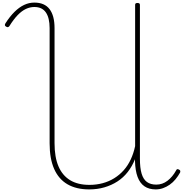

<svg xmlns="http://www.w3.org/2000/svg" viewBox="-20 -1443 1442 1482"><path d="M669 19Q569 19 501 -20.5Q433 -60 398 -139Q363 -218 363 -337V-1226Q363 -1305 334 -1347Q305 -1389 245 -1389Q212 -1389 180 -1374Q148 -1359 116.5 -1326.5Q85 -1294 52 -1241Q47 -1235 41.5 -1233.5Q36 -1232 26 -1238Q17 -1244 17.5 -1250Q18 -1256 22 -1263Q56 -1316 92 -1351.5Q128 -1387 166 -1405Q204 -1423 245 -1423Q324 -1423 362.5 -1372.5Q401 -1322 401 -1226V-338Q401 -230 431.5 -159Q462 -88 521.5 -52Q581 -16 670 -16Q724 -16 772.5 -29Q821 -42 862 -67.5Q903 -93 935 -129Q967 -165 989 -212Q1011 -259 1023 -315V-1405Q1023 -1413 1027 -1416.5Q1031 -1420 1041 -1420Q1051 -1420 1055.5 -1416.5Q1060 -1413 1060 -1405V-218Q1060 -147 1073 -103Q1086 -59 1114 -38.5Q1142 -18 1186 -18Q1234 -18 1273 -48Q1312 -78 1339 -127Q1342 -135 1347.5 -137Q1353 -139 1361 -134Q1369 -131 1371 -125Q1373 -119 1370 -111Q1355 -84 1335 -59.5Q1315 -35 1290 -17.5Q1265 0 1238 9.5Q1211 19 1182 19Q1130 19 1095 -5Q1060 -29 1042 -77.5Q1024 -126 1022 -199Q1022 -204 1022 -207.5Q1022 -211 1022 -214Q1000 -159 966 -115.5Q932 -72 886.5 -42.5Q841 -13 786 3Q731 19 669 19Z"/></svg>

Font: Playwrite BE WAL Thin
Style: Regular
Weight: 250
Version: Version 1.002